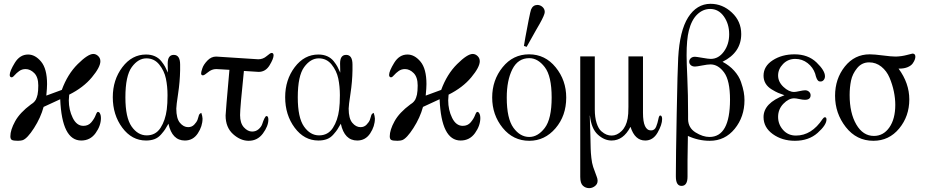

<svg xmlns="http://www.w3.org/2000/svg" viewBox="-20 -725 4845 1004"><path d="M30.8 -333Q30.8 -353 57.4 -396.5Q84 -439.9 127 -439.9Q164.1 -439.9 195.1 -402.6Q226.1 -365.2 226.1 -285.2Q226.1 -265.1 222.2 -225.1L303.2 -254.9Q333 -336.9 386.5 -389.9Q439.9 -442.9 467.8 -442.9Q481.9 -442.9 493.4 -431.9Q504.9 -420.9 504.9 -404.8Q504.9 -374 460.4 -320.6Q416 -267.1 341.8 -230Q339.8 -210 339.8 -200.2Q339.8 -150.4 360.4 -108.6Q380.9 -66.9 416 -66.9Q441.9 -66.9 457.5 -85.4Q473.1 -104 480 -122.1Q486.8 -140.1 492.2 -140.1Q494.1 -140.1 497.6 -138.2Q501 -136.2 504.4 -128.2Q507.8 -120.1 507.8 -107.9Q507.8 -67.9 480 -29.1Q452.1 9.8 404.8 9.8Q303.7 9.8 294.9 -206.1L208 -166Q192.9 -109.9 158 -55.4Q123 -1 99.1 7.8Q91.3 10.7 74.2 11.2Q51.3 11.2 42.7 7.1Q34.2 2.9 34.2 -12.2Q34.2 -45.4 59.1 -90.8Q84 -136.2 142.1 -179.2Q143.1 -179.2 147.9 -183.1Q152.8 -187 154.3 -188Q155.8 -189 160.4 -194.1Q165 -199.2 167 -203.1Q168.9 -207 171.9 -214.6Q174.8 -222.2 176.5 -230.5Q178.2 -238.8 179.2 -251Q180.2 -263.2 180.2 -277.8Q180.2 -321.8 159.2 -342.8Q138.2 -363.8 113.8 -363.8Q94.7 -363.8 80.3 -353.3Q65.9 -342.8 56.9 -332.3Q47.9 -321.8 43 -320.8Q37.1 -319.8 33.9 -323.5Q30.8 -327.1 30.8 -333Z M569.8 -216.8Q569.8 -307.6 619.9 -373.8Q669.9 -439.9 743.7 -439.9Q769.5 -439.9 789.8 -430.9Q810.1 -421.9 823.5 -405Q836.9 -388.2 843.3 -376Q849.6 -363.8 857.9 -345.2Q856.9 -364.3 856.9 -393.1Q856.9 -438 888.7 -438Q921.9 -438 921.9 -387.2V-357.9Q920.9 -297.9 911.4 -235.4Q901.9 -172.9 901.9 -157.2Q901.9 -105.5 920.9 -82.8Q939.9 -60.1 963.9 -60.1Q982.9 -60.1 995.4 -73Q1007.8 -85.9 1012.7 -98.1Q1015.6 -105 1017.8 -114.5Q1020 -124 1022.9 -127.9Q1025.9 -131.8 1032.7 -134.8Q1038.6 -117.7 1039.1 -105Q1039.1 -64.9 1014.4 -27.6Q989.7 9.8 946.8 9.8Q879.9 9.8 860.8 -78.1Q848.6 -57.1 843.3 -48.6Q837.9 -40 822.8 -22.5Q807.6 -4.9 788.3 2.4Q769 9.8 743.7 9.8Q669.4 9.8 619.6 -57.1Q569.8 -124 569.8 -216.8ZM635.7 -215.8Q635.7 -109.9 668.2 -63.5Q700.7 -17.1 747.1 -17.1Q793.9 -17.1 819.3 -56.2Q844.7 -95.2 852.1 -152.8Q856 -182.6 856 -227.1Q856 -273.9 847.4 -314.5Q838.9 -355 812.7 -387.5Q786.6 -419.9 745.6 -419.9Q702.6 -419.9 669.2 -374.3Q635.7 -328.6 635.7 -215.8Z M1031.7 -341.8Q1031.7 -348.6 1038.1 -367.9Q1044.4 -387.2 1064.5 -408.2Q1084.5 -429.2 1110.4 -429.2Q1121.6 -429.2 1220.5 -422.1Q1319.3 -415 1330.6 -415Q1355.5 -415 1374.5 -431.6Q1393.6 -448.2 1400.4 -448.2Q1410.2 -448.2 1410.6 -436Q1410.6 -418 1389.6 -383.5Q1368.7 -349.1 1332.5 -349.1Q1331.5 -349.1 1255.4 -354Q1235.4 -162.1 1235.4 -123Q1235.4 -81.1 1255.4 -59.1Q1275.4 -37.1 1298.3 -37.1Q1318.4 -37.1 1332.5 -49.6Q1346.7 -62 1351.6 -77.4Q1356.4 -92.8 1362.5 -105.5Q1368.7 -118.2 1373.5 -118.2Q1383.3 -118.2 1383.3 -99.1Q1383.3 -65.9 1355 -27.3Q1326.7 11.2 1280.3 11.2Q1237.3 11.2 1198.5 -23.9Q1159.7 -59.1 1159.7 -121.1Q1159.7 -135.3 1179.7 -359.9Q1161.6 -360.8 1139.2 -362.3Q1116.7 -363.8 1110.4 -363.8Q1087.4 -363.8 1067.9 -347.4Q1048.3 -331.1 1041.5 -331.1Q1031.7 -330.6 1031.7 -341.8Z M1471.2 -216.8Q1471.2 -307.6 1521.2 -373.8Q1571.3 -439.9 1645 -439.9Q1670.9 -439.9 1691.2 -430.9Q1711.4 -421.9 1724.9 -405Q1738.3 -388.2 1744.6 -376Q1751 -363.8 1759.3 -345.2Q1758.3 -364.3 1758.3 -393.1Q1758.3 -438 1790 -438Q1823.2 -438 1823.2 -387.2V-357.9Q1822.3 -297.9 1812.7 -235.4Q1803.2 -172.9 1803.2 -157.2Q1803.2 -105.5 1822.3 -82.8Q1841.3 -60.1 1865.2 -60.1Q1884.3 -60.1 1896.7 -73Q1909.2 -85.9 1914.1 -98.1Q1917 -105 1919.2 -114.5Q1921.4 -124 1924.3 -127.9Q1927.2 -131.8 1934.1 -134.8Q1939.9 -117.7 1940.4 -105Q1940.4 -64.9 1915.8 -27.6Q1891.1 9.8 1848.1 9.8Q1781.2 9.8 1762.2 -78.1Q1750 -57.1 1744.6 -48.6Q1739.3 -40 1724.1 -22.5Q1709 -4.9 1689.7 2.4Q1670.4 9.8 1645 9.8Q1570.8 9.8 1521 -57.1Q1471.2 -124 1471.2 -216.8ZM1537.1 -215.8Q1537.1 -109.9 1569.6 -63.5Q1602.1 -17.1 1648.4 -17.1Q1695.3 -17.1 1720.7 -56.2Q1746.1 -95.2 1753.4 -152.8Q1757.3 -182.6 1757.3 -227.1Q1757.3 -273.9 1748.8 -314.5Q1740.2 -355 1714.1 -387.5Q1688 -419.9 1647 -419.9Q1604 -419.9 1570.6 -374.3Q1537.1 -328.6 1537.1 -215.8Z M2014.6 -333Q2014.6 -353 2041.3 -396.5Q2067.9 -439.9 2110.8 -439.9Q2147.9 -439.9 2179 -402.6Q2210 -365.2 2210 -285.2Q2210 -265.1 2206.1 -225.1L2287.1 -254.9Q2316.9 -336.9 2370.4 -389.9Q2423.8 -442.9 2451.7 -442.9Q2465.8 -442.9 2477.3 -431.9Q2488.8 -420.9 2488.8 -404.8Q2488.8 -374 2444.3 -320.6Q2399.9 -267.1 2325.7 -230Q2323.7 -210 2323.7 -200.2Q2323.7 -150.4 2344.2 -108.6Q2364.7 -66.9 2399.9 -66.9Q2425.8 -66.9 2441.4 -85.4Q2457 -104 2463.9 -122.1Q2470.7 -140.1 2476.1 -140.1Q2478 -140.1 2481.4 -138.2Q2484.9 -136.2 2488.3 -128.2Q2491.7 -120.1 2491.7 -107.9Q2491.7 -67.9 2463.9 -29.1Q2436 9.8 2388.7 9.8Q2287.6 9.8 2278.8 -206.1L2191.9 -166Q2176.8 -109.9 2141.8 -55.4Q2106.9 -1 2083 7.8Q2075.2 10.7 2058.1 11.2Q2035.2 11.2 2026.6 7.1Q2018.1 2.9 2018.1 -12.2Q2018.1 -45.4 2043 -90.8Q2067.9 -136.2 2126 -179.2Q2127 -179.2 2131.8 -183.1Q2136.7 -187 2138.2 -188Q2139.6 -189 2144.3 -194.1Q2148.9 -199.2 2150.9 -203.1Q2152.8 -207 2155.8 -214.6Q2158.7 -222.2 2160.4 -230.5Q2162.1 -238.8 2163.1 -251Q2164.1 -263.2 2164.1 -277.8Q2164.1 -321.8 2143.1 -342.8Q2122.1 -363.8 2097.7 -363.8Q2078.6 -363.8 2064.2 -353.3Q2049.8 -342.8 2040.8 -332.3Q2031.7 -321.8 2026.9 -320.8Q2021 -319.8 2017.8 -323.5Q2014.6 -327.1 2014.6 -333Z M2940.9 -214.8Q2940.9 -119.6 2884.8 -54.2Q2828.6 11.2 2747.6 11.2Q2663.6 11.2 2608.6 -56.4Q2553.7 -124 2553.7 -215.1Q2553.7 -306.2 2608.2 -373.5Q2662.6 -440.9 2746.6 -440.9Q2830.6 -440.9 2885.7 -373Q2940.9 -305.2 2940.9 -214.8ZM2629.9 -214.8Q2629.9 -105 2664.8 -56.9Q2699.7 -8.8 2747.6 -8.8Q2792.5 -8.8 2828.6 -55.9Q2864.7 -103 2864.7 -215.1Q2864.7 -327.1 2828.6 -374Q2792.5 -420.9 2747.6 -420.9Q2688.5 -420.9 2659.2 -362.8Q2629.9 -304.7 2629.9 -214.8ZM2719.7 -484.9Q2719.7 -486.8 2727.3 -530Q2734.9 -573.2 2744.4 -620.1Q2753.9 -667 2756.8 -674.8Q2766.6 -698.7 2789.6 -699.2Q2804.7 -699.2 2816.7 -688.7Q2828.6 -678.2 2828.6 -662.1Q2828.6 -647.9 2801.8 -600.1Q2796.9 -591.3 2783.7 -568.8Q2754.9 -518.1 2733.9 -480Z M3014.2 200.2V-430.2H3090.3V-152.8Q3090.3 -110.8 3099.9 -81.3Q3109.4 -51.8 3124.3 -38.8Q3139.2 -25.9 3152.1 -21Q3165 -16.1 3178.2 -16.1Q3206.1 -16.1 3230.2 -39.6Q3254.4 -63 3262.2 -106Q3266.1 -126 3266.1 -166V-430.2H3342.3V-134.8Q3342.3 -43 3384.3 -43Q3403.3 -43 3411.1 -62.5Q3418.9 -82 3422.6 -101.6Q3426.3 -121.1 3432.1 -121.1Q3441.9 -121.1 3442.4 -103Q3442.4 -73.2 3418.7 -31.7Q3395 9.8 3354 9.8Q3299.8 9.8 3277.3 -61H3276.4Q3239.3 9.8 3178.2 9.8Q3140.1 9.8 3106.2 -21Q3072.3 -51.8 3064.9 -120.1H3064Q3065.9 -73.2 3067.1 -19.5Q3068.4 34.2 3068.8 53.7Q3069.3 73.2 3072.3 100.6Q3075.2 127.9 3081.8 147.9Q3088.4 168 3100.1 198.2Q3105 210.4 3105 220.2Q3105 237.3 3091.1 248Q3077.1 258.8 3061 258.8Q3042 258.8 3028.1 246.1Q3014.2 233.4 3014.2 200.2Z M3514.2 187Q3514.2 101.1 3518.6 -129.9Q3522.9 -360.8 3526.4 -422.9Q3534.2 -564 3578.1 -633.8Q3623 -704.6 3695.3 -705.1Q3758.3 -705.1 3807.1 -659.4Q3856 -613.8 3856 -546.9Q3856 -450.7 3758.3 -401.9Q3794.4 -382.8 3819.3 -355Q3844.2 -327.1 3854.7 -296.6Q3865.2 -266.1 3869.1 -244.1Q3873 -222.2 3873 -201.2Q3873 -114.3 3822 -51.5Q3771 11.2 3691.4 11.2Q3632.3 11.2 3577.1 -14.2Q3577.1 27.8 3575.2 113.8V198.2Q3575.2 247.1 3543.9 247.1Q3514.2 247.1 3514.2 198.2ZM3570.3 -435.1Q3570.3 -400.9 3574.2 -315.9Q3578.1 -231 3578.1 -127V-101.1Q3579.1 -56.2 3617.2 -32.5Q3655.3 -8.8 3689.9 -8.8Q3796.9 -8.8 3797.4 -203.1Q3797.4 -304.2 3766.4 -346.2Q3735.4 -388.2 3695.3 -388.2Q3680.2 -388.2 3651.6 -382.6Q3623 -377 3614.3 -377Q3600.1 -377 3592 -384.5Q3584 -392.1 3584 -402.8Q3584 -412.6 3592 -420.4Q3600.1 -428.2 3614.3 -428.2Q3621.1 -428.2 3653.1 -422.6Q3685.1 -417 3696.3 -417Q3737.3 -417 3765.1 -455.1Q3793 -493.2 3793 -545.9Q3793 -600.1 3765.1 -639.2Q3737.3 -678.2 3693.4 -678.2Q3656.2 -678.2 3626.2 -649.7Q3596.2 -621.1 3582 -564.9Q3570.3 -519 3570.3 -435.1Z M3972.7 -112.8Q3972.7 -186 4082 -227.1Q4062 -233.9 4048.8 -239.5Q4035.6 -245.1 4015.1 -257.6Q3994.6 -270 3983.6 -288.1Q3972.7 -306.2 3972.7 -329.1Q3972.7 -378.9 4020.8 -409.9Q4068.8 -440.9 4134.8 -440.9Q4205.6 -440.9 4249.8 -398.4Q4293.9 -356 4293.9 -326.2Q4293.9 -314.9 4287.4 -306.9Q4280.8 -298.8 4271 -298.8Q4268.1 -298.8 4265.4 -299.3Q4262.7 -299.8 4260.7 -300.8Q4258.8 -301.8 4257.3 -304Q4255.9 -306.2 4254.4 -307.6Q4252.9 -309.1 4251.5 -312.5Q4250 -315.9 4249.5 -317.4Q4249 -318.8 4247.3 -323Q4245.6 -327.1 4245.6 -328.6Q4245.6 -330.1 4244.1 -334.5Q4242.7 -338.9 4242.7 -339.8Q4231.4 -373 4203.1 -395Q4174.8 -417 4138.7 -417Q4100.6 -417 4074.7 -390.4Q4048.8 -363.8 4048.8 -330.1Q4048.8 -296.9 4076.9 -270.5Q4105 -244.1 4132.8 -244.1Q4140.6 -244.1 4160.6 -248.5Q4180.7 -252.9 4189.9 -252.9Q4202.1 -252.9 4210.4 -245.4Q4218.8 -237.8 4218.8 -227.1Q4218.8 -203.1 4189 -203.1Q4177.7 -203.1 4159.9 -207Q4142.1 -210.9 4132.8 -210.9Q4104 -210.9 4076.4 -182.4Q4048.8 -153.8 4048.8 -113.8Q4048.8 -74.7 4075 -45.4Q4101.1 -16.1 4142.1 -16.1Q4224.1 -16.1 4281.7 -103Q4287.6 -111.8 4293.9 -111.8Q4301.8 -111.8 4301.8 -100.1Q4301.8 -71.3 4255.4 -30Q4209 11.2 4136.7 11.2Q4069.8 11.2 4021.2 -23.7Q3972.7 -58.6 3972.7 -112.8Z M4346.7 -224.1Q4346.7 -313 4397.7 -377Q4448.7 -440.9 4527.8 -440.9Q4551.8 -440.9 4596.2 -435.1Q4640.6 -429.2 4663.6 -429.2H4664.6Q4695.3 -430.2 4722.4 -437.5Q4749.5 -444.8 4751.5 -444.8Q4766.6 -444.8 4766.6 -428.2Q4766.6 -422.4 4763.7 -413.6Q4760.7 -404.8 4752.7 -393.3Q4744.6 -381.8 4726.6 -374Q4708.5 -366.2 4682.6 -366.2H4678.7Q4734.9 -290 4734.9 -205.1Q4734.9 -117.2 4681.9 -53Q4628.9 11.2 4546.9 11.2Q4459 11.2 4402.8 -60.5Q4346.7 -132.3 4346.7 -224.1ZM4422.9 -228Q4422.9 -133.8 4457.8 -74Q4492.7 -14.2 4549.8 -14.2Q4599.6 -14.2 4630.6 -58.6Q4661.6 -103 4661.6 -176.8Q4661.6 -210 4654.1 -246.6Q4646.5 -283.2 4631.6 -318.6Q4616.7 -354 4588.6 -376.5Q4560.5 -398.9 4524.9 -398.9Q4486.8 -398.9 4462.2 -368.9Q4437.5 -338.9 4430.2 -303.5Q4422.9 -268.1 4422.9 -228Z"/></svg>

Font: CMU Serif Upright Italic
Style: UprightItalic
Weight: 500
Version: Version 0.7.0